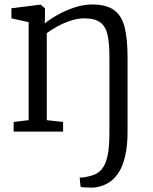

<svg xmlns="http://www.w3.org/2000/svg" viewBox="-20 -588 684 858"><path d="M397 250.5Q390.5 250.5 378 250.2Q365.5 250 354.2 249.2Q343 248.5 340 246.5L336 205Q343.5 206.5 359.2 203.8Q375 201 393 195.5Q416 188.5 430.8 172.5Q445.5 156.5 453.8 132.8Q462 109 465.5 77.5Q469 46 469 7.5V-334Q469 -392.5 461 -430.5Q453 -468.5 429 -487.2Q405 -506 357 -506Q328 -506 297 -496Q266 -486 237.8 -470.8Q209.5 -455.5 189 -440V-51L262 -43V0H41V-43L108 -51V-489L31 -506V-551L159 -567H162L181 -551V-511L180 -483Q201.5 -501.5 236.8 -521.2Q272 -541 312.5 -554.5Q353 -568 391 -568Q455.5 -568 490 -542.8Q524.5 -517.5 537.2 -465.5Q550 -413.5 550 -333V1Q550 63 539.5 108.8Q529 154.5 509.2 184.8Q489.5 215 461.2 231Q433 247 397 250.5Z"/></svg>

Font: Merriweather Light 18pt Light
Style: Regular
Weight: 300
Version: Version 2.100